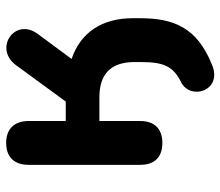

<svg xmlns="http://www.w3.org/2000/svg" viewBox="-66 -472 714 622"><g transform="rotate(-90 291.0 -161.0)"><path d="M394 168C513 120 543 44 543 -64V-88C543 -189 495 -258 411 -286L493 -397C546 -471 444 -540 390 -465L273 -305H210V-425C210 -472 184 -498 139 -498C93 -498 68 -472 68 -425V-64C68 -17 93 8 139 8C184 8 210 -17 210 -64V-196H287C360 -196 401 -161 401 -82V-63C401 12 388 44 333 70C276 103 310 205 394 168Z"/></g></svg>

Font: SN Pro
Style: Bold
Weight: 700
Designer: Tobias Whetton
Foundry: Supernotes
Version: Version 1.003;Glyphs 3.3 (3324)